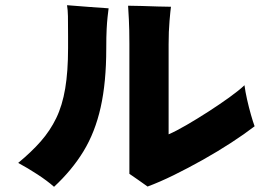

<svg xmlns="http://www.w3.org/2000/svg" viewBox="-20 -730 1040 739"><path d="M548 -12Q532 -24 512 -37.5Q492 -51 478 -61V-561Q478 -616 476 -655.5Q474 -695 473 -708Q494 -708 525.5 -707Q557 -706 588 -705Q619 -704 638 -704Q636 -690 632.5 -649.5Q629 -609 629 -560V-213Q657 -225 697.5 -248.5Q738 -272 781.5 -300Q825 -328 862.5 -355Q900 -382 921 -402Q924 -378 931 -347Q938 -316 946 -288Q954 -260 960 -244Q921 -214 869.5 -180.5Q818 -147 761 -115Q704 -83 649 -56Q594 -29 548 -12ZM188 -11Q162 -34 124.5 -58.5Q87 -83 50 -103Q101 -145 137 -186Q173 -227 196.5 -275.5Q220 -324 231 -389.5Q242 -455 242 -545Q242 -558 242 -569.5Q242 -581 242 -591Q242 -644 241.5 -668Q241 -692 238 -710Q275 -707 321 -703.5Q367 -700 398 -698Q396 -682 394 -664Q392 -646 390.5 -618Q389 -590 389 -543Q389 -413 367.5 -317Q346 -221 301.5 -148Q257 -75 188 -11Z"/></svg>

Font: Zen Kaku Gothic Antique Black
Style: Regular
Weight: 900
Designer: Yoshimichi Ohira
Foundry: Positype
Version: Version 1.001